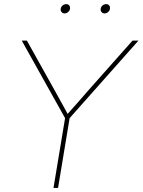

<svg xmlns="http://www.w3.org/2000/svg" viewBox="-20 -928 704 948"><path d="M244.1 0 301.3 -344.7 87.4 -727.5H112.8L248.5 -484.4Q265.1 -454.6 281.5 -424.8Q297.9 -395 314 -365.7Q340.3 -395 366.5 -424.8Q392.6 -454.6 418.5 -484.4L634.3 -727.5H663.6L323.7 -344.7L266.6 0ZM298.8 -861.8Q289.6 -861.8 283.9 -868.7Q278.3 -875.5 279.8 -884.8Q281.2 -894.5 289.3 -901.1Q297.4 -907.7 306.6 -907.7Q316.4 -907.7 321.8 -901.1Q327.1 -894.5 325.7 -884.8Q324.2 -875.5 316.4 -868.7Q308.6 -861.8 298.8 -861.8ZM496.1 -861.8Q486.8 -861.8 481.2 -868.7Q475.6 -875.5 477.1 -884.8Q478.5 -894.5 486.6 -901.1Q494.6 -907.7 503.9 -907.7Q513.7 -907.7 519 -901.1Q524.4 -894.5 522.9 -884.8Q521.5 -875.5 513.7 -868.7Q505.9 -861.8 496.1 -861.8Z"/></svg>

Font: Inter Display Thin
Style: Italic
Weight: 100
Italic angle: -9.39999°
Designer: Rasmus Andersson
Foundry: rsms
Version: Version 4.000;git-a52131595